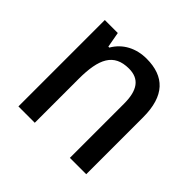

<svg xmlns="http://www.w3.org/2000/svg" viewBox="-139 -698 847 847"><g transform="rotate(45 284.5 -274.5)"><path d="M326 -549C262 -549 206 -521 175 -467H169L156 -539H75V0H177V-273C177 -400 208 -463 302 -463C367 -463 396 -421 396 -338V0H498V-355C498 -489 437 -549 326 -549Z"/></g></svg>

Font: Noto Sans Khmer SemiCondensed Medium
Style: Regular
Weight: 500
Width: 4
Designer: Danh Hong and the Monotype Design Team
Foundry: Monotype Imaging Inc.
Version: Version 2.004